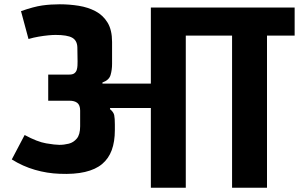

<svg xmlns="http://www.w3.org/2000/svg" viewBox="-20 -876 1395 896"><path d="M684 0V-372H494L493 -367Q510 -353 513 -338.5Q516 -324 516 -295V-269Q516 -215 501.5 -175.5Q487 -136 456.5 -110.5Q426 -85 376.5 -73.5Q327 -62 258 -65Q200 -67 143 -83.5Q86 -100 35 -132L95 -246Q154 -214 195.5 -207Q237 -200 257 -200Q279 -200 301 -205.5Q323 -211 338.5 -229.5Q354 -248 354 -287V-360Q354 -373 350.5 -382Q347 -391 340.5 -396Q334 -401 325 -403.5Q316 -406 304 -406H205V-528H304Q319 -528 327 -534Q335 -540 338 -549.5Q341 -559 341.5 -569.5Q342 -580 342 -589L341 -655Q340 -687 317 -700Q294 -713 239 -713Q225 -713 204.5 -711Q184 -709 160.5 -705Q137 -701 113 -694L78 -824Q138 -845 177 -850.5Q216 -856 259 -856Q304 -856 347.5 -849Q391 -842 426 -823.5Q461 -805 482 -770.5Q503 -736 503 -680V-578Q503 -550 496 -526Q489 -502 458 -491V-486H684V-841H1355V-710H1226V0H1063V-710H847V0Z"/></svg>

Font: Matangi Black
Style: Regular
Weight: 900
Designer: Prashant Pant
Foundry: The Graphic Ant
Version: Version 3.002